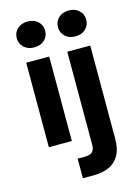

<svg xmlns="http://www.w3.org/2000/svg" viewBox="-137 -795 787 1089"><g transform="rotate(-15 256.0 -250.0)"><path d="M69 0V-496H204V0ZM136 -568Q100 -568 76.5 -589.5Q53 -611 53 -644Q53 -677 76.5 -698.5Q100 -720 136 -720Q173 -720 196.5 -698.5Q220 -677 220 -644Q220 -611 196.5 -589.5Q173 -568 136 -568ZM210 220V105H251Q283 105 296.5 92Q310 79 310 50V-496H445V49Q445 111 423.5 148.5Q402 186 363 203Q324 220 271 220ZM378 -568Q341 -568 318 -589.5Q295 -611 295 -644Q295 -677 318 -698.5Q341 -720 378 -720Q415 -720 438 -698.5Q461 -677 461 -644Q461 -611 438 -589.5Q415 -568 378 -568Z"/></g></svg>

Font: DM Sans 24pt
Style: Bold
Weight: 700
Designer: Colophon Foundry, Jonny Pinhorn
Foundry: Colophon Foundry
Version: Version 4.004;gftools[0.9.30]